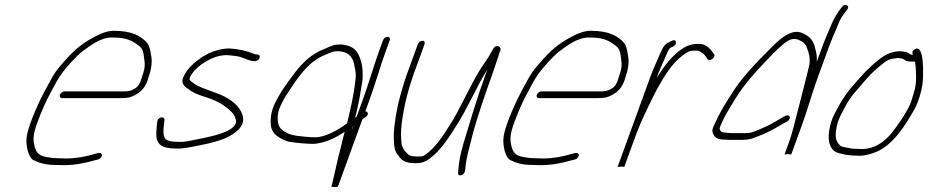

<svg xmlns="http://www.w3.org/2000/svg" viewBox="-20 -640 3737 773"><path d="M229.2 -245H465.2C492.6 -245 507 -247 530 -261C550.8 -272.7 565 -291.3 573.3 -314C575.2 -319.3 577.4 -326.3 579.9 -335C587.1 -354.8 590.1 -374 590.8 -389.5C591.6 -408.5 583.5 -453.7 574.2 -465C548 -497.1 508 -516 438.8 -516C413.8 -516 391.9 -507.4 370.9 -497C323.2 -473.5 288.8 -448 249.4 -405C218.5 -369.9 203.6 -355 182.7 -315C152.5 -262.4 125.9 -208.6 103.1 -146C83.9 -93.2 83 -70.8 91.4 -34C96.4 -16.7 102.7 -4.7 110.3 2C132.7 14.6 161.2 24 200.3 24C212.7 24.7 224.9 25 236.9 25C278.9 25 323.1 16.6 358.8 6L375.3 2C395 -4.9 395.6 -27 376.7 -24L360.3 -20C327.4 -9.6 285.1 -2 246.7 -2C234.7 -2 222.8 -2.3 211.1 -3C199.8 -3 189.1 -4 179.2 -6C141.8 -10.9 127.5 -19.1 119.8 -49C111.5 -79.4 113.8 -101.2 130.3 -146.5C145.6 -188.5 163.8 -230.3 183.5 -266.5C197.1 -291.5 215 -327.2 231.7 -348C246.7 -369 289.2 -415.7 308.9 -431C341.7 -455.1 384 -489 430 -489C477.7 -489 501.7 -482 527.1 -464.5C548.7 -449.5 555.1 -444.1 559 -415C563.1 -384.9 566.7 -372.8 552.9 -335C550.4 -326.3 548.2 -319.3 546.3 -314C541.8 -301.7 534.4 -289.6 522 -283C506 -273.3 495.6 -272 475 -272H239C232.1 -272 223.6 -265.5 221.1 -258.5C218.5 -251.5 222.3 -245 229.2 -245Z M1017.2 -421H1010.2C1006.9 -421 1003.6 -422 1000.3 -424C974.5 -435.2 942.9 -442 905 -445C874 -445 844.4 -436.3 819.7 -425L794.6 -411C767.9 -392.9 736.5 -367.8 720.9 -335C704 -305 723.7 -290.5 739.3 -281C756.3 -266.9 775.1 -259.7 805 -250C856.7 -234.7 891.1 -212.6 919.2 -182C922.4 -178.1 934.3 -152.7 929.4 -144C925.2 -132.3 916.8 -125.9 906.3 -119C873.3 -99 816.4 -87.3 773.8 -79C747 -73.8 722.5 -67.1 698.1 -69C678.5 -69 664.1 -70.6 652.7 -76C633.6 -84.3 637.5 -120.2 640.8 -145L642.5 -158C641.9 -173.5 616.2 -169.4 613.3 -152L611.6 -139C610.9 -129.7 610.1 -118.3 609.2 -105C607.8 -60.3 628.9 -42 687.3 -42C713.9 -40.2 741 -46.6 769.4 -52C816.5 -60.9 880.2 -74.6 916 -99C932.6 -109.6 948.7 -122.9 956 -143C960.1 -152.3 960.2 -163.7 956.4 -177C943.1 -216 909.1 -240.5 867.3 -259C836.4 -272.6 783.3 -286.6 760.6 -304C756.7 -307.1 741.3 -316.8 743.2 -322C743.7 -325.3 744.5 -328.3 745.5 -331C757.7 -354.1 782.4 -376.5 803.6 -389C830 -405 857.7 -418 894.1 -418C910 -416.6 923.5 -415.7 937.8 -413C958.4 -409.2 978.7 -396.1 999.4 -394H1006.4C1012.9 -392.6 1022.5 -399.7 1024.9 -406.5C1027.9 -414.5 1024 -419.8 1017.2 -421Z M1377 -143C1351.8 -124.5 1319.1 -104.7 1289.6 -95C1257.7 -84.5 1244.2 -86.5 1203.8 -90C1153.7 -94.3 1131.7 -101.3 1109.8 -123C1097.3 -136.5 1094.4 -167.9 1102.7 -197C1106.1 -206.3 1110.3 -216 1115.3 -226C1133.5 -262.8 1183.1 -334.7 1210.1 -363C1234.8 -388.9 1256.4 -406 1290.9 -420C1319 -431.9 1321.8 -434 1343 -434C1348.1 -433.3 1352.8 -432.7 1357.2 -432C1389.8 -426.2 1403.4 -401.3 1407.1 -374C1411.7 -352 1414.9 -339.4 1410.2 -311C1404.1 -257.4 1392.2 -204 1377 -143ZM1402.8 -134 1395.5 -114C1397.2 -118.7 1398.6 -123.3 1399.6 -128L1401 -132C1401.3 -132.7 1401.9 -133.3 1402.8 -134ZM1534.1 -437 1549 -478C1551.8 -485.7 1548.1 -492 1540.6 -492C1533 -492 1524.8 -485.7 1522 -478L1507.1 -437C1483.4 -371.9 1465 -304.9 1439.9 -236L1416.2 -171L1409.4 -166C1425 -220.2 1430.8 -268.6 1439.4 -317C1442.5 -362.3 1436.9 -395.3 1420.7 -425C1408.8 -446.5 1388.9 -457 1354.8 -461C1325.7 -461 1322.1 -458.6 1288.6 -444C1248.5 -428.6 1219.9 -407.3 1192.2 -377C1179.4 -363.7 1163.1 -343.2 1143.3 -315.5C1110.8 -269.9 1110.6 -267.9 1089.7 -230C1068.4 -189.9 1066.9 -150.4 1072.5 -125C1079.3 -97.8 1107.3 -82.2 1136.8 -71C1153.6 -66.1 1222.2 -59.6 1247.2 -61C1293.4 -65.7 1331.1 -85.6 1367.7 -109C1362 -88.1 1356.8 -68.1 1352.8 -49L1342.6 -10C1339.5 5.2 1325.7 64.5 1322.2 79C1319 91.1 1318.9 96.4 1314.7 108L1314 110C1313.2 112 1317.5 113 1326.9 113C1335.5 113 1340.2 112 1341 110L1439.2 -160L1443.3 -163L1452.5 -169C1466.6 -180.2 1461.1 -190.2 1450.9 -192L1466.9 -236C1491.6 -303.8 1510.5 -372.2 1534.1 -437Z M1662.2 -462 1621.4 -350C1604.5 -303.6 1592.1 -259.4 1582 -217L1573.2 -171C1568.9 -141.1 1564.6 -110.8 1565.4 -85C1566.4 -53.9 1567.5 -29.7 1585.4 -12C1597.9 7.7 1613.7 17 1653.8 17C1688.3 18.2 1707.4 1.5 1729.6 -18C1759.6 -44.6 1792.5 -93.6 1816 -132C1861.2 -200.7 1899.3 -292.6 1942.4 -361L1934.4 -339C1900.5 -246 1871.9 -148.5 1847 -66C1834.2 -23.8 1827.1 13.2 1824.9 47C1823.5 56.9 1822.7 69 1836.7 65.5C1850.1 62.2 1851.8 51.4 1853.4 40C1856.3 -4.9 1872.4 -53.4 1884.9 -107C1903 -172.1 1934.1 -264.1 1961.2 -338.5C1972.2 -368.6 1977.2 -387.9 1986 -412C1989.6 -422 1992.5 -431 1994.8 -439C1998.8 -450 1980.7 -464.6 1967.3 -446C1957.2 -428.8 1948.4 -412.1 1937.1 -396C1913.3 -363.3 1892.9 -326.9 1872.5 -287L1845.5 -235C1830.7 -206.4 1809.1 -163.2 1793 -140C1763.6 -92.1 1730.8 -42.8 1689.5 -15C1684 -11 1675.7 -9.3 1664.6 -10C1640.4 -10 1631.5 -11.1 1622.3 -20C1608.7 -31 1597.1 -46.3 1596.4 -67C1592.3 -96.8 1595 -137 1602.1 -176L1610.8 -222C1619.9 -261.9 1632.4 -306.1 1648.4 -350L1689.2 -462C1691.9 -469.7 1688.3 -476 1680.7 -476C1673.2 -476 1664.9 -469.7 1662.2 -462Z M2149.2 -245H2385.2C2412.6 -245 2427 -247 2450 -261C2470.8 -272.7 2485 -291.3 2493.3 -314C2495.2 -319.3 2497.4 -326.3 2499.9 -335C2507.1 -354.8 2510.1 -374 2510.8 -389.5C2511.6 -408.5 2503.5 -453.7 2494.2 -465C2468 -497.1 2428 -516 2358.8 -516C2333.8 -516 2311.9 -507.4 2290.9 -497C2243.2 -473.5 2208.8 -448 2169.4 -405C2138.5 -369.9 2123.6 -355 2102.7 -315C2072.5 -262.4 2045.9 -208.6 2023.1 -146C2003.9 -93.2 2003 -70.8 2011.4 -34C2016.4 -16.7 2022.7 -4.7 2030.3 2C2052.7 14.6 2081.2 24 2120.3 24C2132.7 24.7 2144.9 25 2156.9 25C2198.9 25 2243.1 16.6 2278.8 6L2295.3 2C2315 -4.9 2315.6 -27 2296.7 -24L2280.3 -20C2247.4 -9.6 2205.1 -2 2166.7 -2C2154.7 -2 2142.8 -2.3 2131.1 -3C2119.8 -3 2109.1 -4 2099.2 -6C2061.8 -10.9 2047.5 -19.1 2039.8 -49C2031.5 -79.4 2033.8 -101.2 2050.3 -146.5C2065.6 -188.5 2083.8 -230.3 2103.5 -266.5C2117.1 -291.5 2135 -327.2 2151.7 -348C2166.7 -369 2209.2 -415.7 2228.9 -431C2261.7 -455.1 2304 -489 2350 -489C2397.7 -489 2421.7 -482 2447.1 -464.5C2468.7 -449.5 2475.1 -444.1 2479 -415C2483.1 -384.9 2486.7 -372.8 2472.9 -335C2470.4 -326.3 2468.2 -319.3 2466.3 -314C2461.8 -301.7 2454.4 -289.6 2442 -283C2426 -273.3 2415.6 -272 2395 -272H2159C2152.1 -272 2143.6 -265.5 2141.1 -258.5C2138.5 -251.5 2142.3 -245 2149.2 -245Z M2493.4 32 2532.3 -75C2549.7 -122.8 2559.9 -148.1 2583.7 -197C2585.2 -201 2586.9 -205 2589.1 -209C2605.2 -242.3 2616.8 -265.5 2623.9 -278.5C2653 -332.1 2685.5 -385.3 2728.8 -417C2744.1 -428.3 2753.7 -436 2772.7 -436H2786.7C2790 -436 2794.8 -434.3 2800.9 -431C2816.2 -422.5 2820.5 -414.3 2828.3 -402C2837.1 -390.3 2863.7 -409.8 2854.6 -422C2845.6 -436.2 2825.8 -463 2797.5 -463H2780.5C2753.3 -460.4 2737.6 -452.1 2715.7 -436C2679.3 -407.6 2650.4 -369.5 2623.7 -326L2625.8 -332C2635.5 -358.6 2646 -380.9 2656 -404L2667.5 -430C2670.6 -436.7 2673.3 -441.3 2675.6 -444C2676.1 -445.3 2677.6 -446.7 2680.1 -448C2691.2 -452.7 2703.2 -458.1 2700.9 -471C2698.6 -483.9 2685.7 -476.8 2675.4 -471C2658.3 -463.7 2650.3 -452.9 2641.6 -433L2629.8 -406C2619.7 -382.8 2608.8 -359.4 2599.2 -333L2466.4 32L2479.7 31H2486.2C2489.7 31 2491.2 31.4 2493.4 32Z M3270.6 -323 3315.3 -446C3328.2 -481.4 3339.6 -505.7 3352.5 -537C3359.5 -556.4 3366.9 -568.4 3375.6 -581.5C3383.6 -593.4 3404.3 -610.8 3389.6 -618.5C3382.6 -622.2 3376 -620 3369.8 -612C3352.3 -590 3339.4 -570.7 3326.2 -539C3313.1 -507.2 3301.6 -482.4 3288.3 -446L3268 -390C3270.9 -418.1 3263.9 -437.5 3258.7 -458C3252.9 -474.7 3244.2 -486.7 3230.5 -496C3216.8 -504.4 3195.9 -517.6 3169.3 -509C3136.1 -499.2 3104.6 -468.4 3078.9 -442C3023.1 -386 2962.4 -325 2918.4 -251C2895.5 -215.5 2874.9 -180.6 2858.1 -143C2846 -119.6 2845.5 -109.3 2853.9 -96C2864.2 -77.2 2883.1 -78.6 2916 -77H2971C2996.4 -77 3009.5 -82.4 3031.1 -91L3060.5 -103C3087.3 -115.2 3108 -127.6 3134.1 -143L3149 -151C3167.6 -161.7 3160.8 -183.6 3141 -173L3126.1 -165C3101.1 -150.3 3082.3 -138 3056.2 -127L3027.9 -115C3010.9 -107.8 3000.8 -104 2980.9 -104H2925.9C2905.9 -105.1 2899.6 -105.6 2886.3 -108C2883 -109.3 2876.6 -119.1 2877.1 -124C2893.6 -169.3 2917.8 -204.6 2942.2 -245C2974.3 -297.3 3016.7 -345 3056.9 -387C3081.4 -412.7 3103.9 -437.5 3128.7 -458C3149.8 -476.7 3169.5 -489.6 3194.7 -480L3209.8 -472C3220.2 -465.6 3226.8 -455.8 3230.2 -443C3236.9 -425.7 3242 -407.8 3239 -382C3235.9 -364.1 3204.8 -245.2 3197.3 -215C3183.8 -165.8 3173.5 -114 3154.9 -63L3139.3 -20C3138.3 -17.3 3142.6 -17.3 3152.3 -20C3160.6 -17.3 3165.3 -17.3 3166.3 -20L3208.9 -137C3232.3 -201.5 3246.5 -256.8 3270.6 -323Z M3655.5 -419C3653.5 -419 3651.6 -419.3 3649.9 -420C3646.5 -420 3643.9 -421 3642 -423C3637 -427.7 3631.3 -430.3 3624.9 -431L3611.6 -433C3588 -436.1 3557.6 -426.9 3540 -415C3520.8 -404.2 3493.6 -380 3476.1 -363C3456.7 -345.3 3431.4 -313.7 3413 -294C3396.3 -276.7 3369.5 -237 3356.5 -213C3346.8 -193.2 3332.9 -171.3 3326.6 -150C3310.2 -95 3311.7 -51.1 3341.9 -30C3351.4 -23.4 3369.7 -21 3384.2 -17C3400.4 -14.4 3420.9 -13 3440.7 -13C3463.9 -13 3489.1 -20.8 3509.6 -29C3577.6 -59.2 3624.5 -134.2 3665 -206C3680.1 -237.3 3688.9 -270.3 3693.5 -298C3698.2 -329.7 3703 -465.6 3663.4 -442C3650.9 -434.6 3652.6 -426.5 3655.5 -419ZM3663.7 -392C3667.3 -374.6 3668.9 -336.9 3667.8 -315.5C3667.2 -303.2 3665.3 -283.8 3659.2 -267C3655.2 -252.3 3652.3 -242.7 3650.6 -238C3647.9 -228.7 3644.3 -219.7 3639.8 -211C3620.3 -171.8 3596.5 -139 3570.2 -105C3540.8 -67.9 3499.4 -40 3449.6 -40C3440.2 -40 3431.3 -40.3 3422.9 -41C3413.6 -41 3405.6 -42 3399 -44L3376.5 -48C3358.4 -51.9 3353.7 -63.9 3347 -77C3341.4 -95.7 3345.8 -122.5 3354 -151C3361.1 -170.5 3372.2 -191.2 3382.1 -209C3403.9 -252.9 3435 -282.6 3463 -316C3484 -340.3 3499.7 -355.5 3523.5 -375C3544.7 -392.5 3555.4 -402.3 3583.4 -405C3597.7 -407.7 3600.6 -405.5 3612 -404C3614 -404 3616.3 -403 3619 -401C3627.1 -393.4 3636.9 -392 3652.7 -392Z"/></svg>

Font: Take Off
Style: Drunk
Weight: 400
Foundry: Cannot Into Space Fonts
Version: Version 0.89